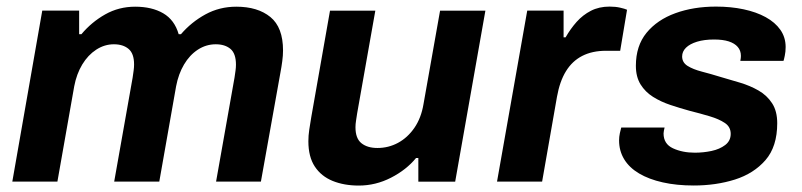

<svg xmlns="http://www.w3.org/2000/svg" viewBox="-20 -559 2468 591"><path d="M17.9 0 110.1 -526.4H223.6V-453.7H230.6Q261.7 -490.9 303.8 -514.7Q345.8 -538.4 396 -538.4Q447.5 -538.4 482.4 -518.1Q517.3 -497.7 530 -453.7H537Q568.9 -490.9 612.3 -514.7Q655.7 -538.4 707.3 -538.4Q773.4 -538.4 812.3 -506.6Q851.2 -474.8 851.2 -403.7Q851.2 -388.3 848.9 -371.1Q846.7 -353.9 843.1 -335L783.1 0H645.1L701.9 -320.3Q703.7 -332.4 705 -341.8Q706.3 -351.2 706.3 -359.9Q706.3 -394.3 689.4 -408.5Q672.4 -422.7 644.1 -422.7Q614.6 -422.7 589.1 -406.2Q563.7 -389.6 546.5 -360.5Q529.3 -331.4 522.1 -293.6L470.3 0H331.5L388.3 -320.3Q390.1 -332.4 391.4 -342.2Q392.7 -352 392.7 -360.7Q392.7 -394.3 375.7 -408.5Q358.8 -422.7 330.5 -422.7Q301.8 -422.7 276.3 -406.2Q250.8 -389.6 233.2 -360.5Q215.7 -331.4 208.5 -293.6L156.7 0Z M1084.2 12.2Q1039.3 12.2 1004.1 -2Q968.9 -16.3 949.1 -46.2Q929.2 -76.2 929.2 -124.3Q929.2 -141.4 931.9 -159.6Q934.6 -177.8 938.1 -198.3L995.8 -526.2H1135.3L1079.3 -209.8Q1077.5 -197.7 1075.9 -187.4Q1074.2 -177 1074.2 -167.3Q1074.2 -132.9 1092.5 -118.2Q1110.8 -103.5 1141.9 -103.5Q1175.7 -103.5 1205.1 -119.3Q1234.5 -135.1 1255.5 -165.4Q1276.4 -195.8 1283.5 -238.1L1334.6 -526.2H1474.1L1381.1 0.2H1267.7V-72.7H1260.7Q1230.7 -36.1 1183.5 -12Q1136.4 12.2 1084.2 12.2Z M1509.9 0 1602.9 -526.4H1714.8V-444.1H1721Q1735.9 -470.2 1754.9 -491.6Q1774 -513 1798.9 -525.8Q1823.9 -538.7 1856.3 -538.7Q1874.7 -538.7 1888.9 -535.4Q1903.1 -532.2 1910.1 -529L1889 -402.7H1845.3Q1803.1 -402.7 1772.2 -386.9Q1741.4 -371.1 1722.2 -339.9Q1702.9 -308.7 1694.4 -260.8L1648.7 0Z M2115.4 12Q2062.6 12 2020.1 2.4Q1977.5 -7.1 1947.3 -25Q1917 -42.9 1901.3 -68.8Q1885.6 -94.8 1885.6 -126.7Q1885.6 -137.9 1888 -149.1Q1890.3 -160.3 1892.3 -166.5H2025.7Q2024.5 -162.3 2023.5 -156.5Q2022.5 -150.7 2022.5 -148.3Q2022.5 -115.9 2051.5 -102.5Q2080.6 -89 2118.8 -89Q2144.7 -89 2170 -94.3Q2195.3 -99.7 2212.2 -112.6Q2229.2 -125.5 2229.2 -147Q2229.2 -168.6 2211 -180.6Q2192.9 -192.7 2164.1 -201.2Q2135.3 -209.8 2102.2 -218.1Q2073.1 -226.1 2043.7 -235.9Q2014.3 -245.7 1990.2 -260.8Q1966.2 -275.9 1951.7 -299.2Q1937.3 -322.6 1937.3 -356.4Q1937.3 -417.9 1970.1 -458Q2003 -498.1 2058.9 -518.4Q2114.8 -538.7 2183.9 -538.7Q2229.8 -538.7 2268.8 -530.4Q2307.9 -522.1 2336.9 -506.2Q2365.9 -490.3 2382.1 -467.2Q2398.3 -444 2398.3 -414.3Q2398.3 -399.8 2395.6 -387.3Q2393 -374.9 2391.7 -371.6H2258.8Q2259.8 -376.6 2260.2 -380.3Q2260.6 -384.1 2260.6 -386.9Q2260.6 -403.3 2250.9 -414.5Q2241.3 -425.7 2223.1 -431.6Q2205 -437.4 2178 -437.4Q2147.7 -437.4 2125.5 -430.6Q2103.4 -423.8 2091.5 -412.1Q2079.7 -400.4 2079.7 -385.2Q2079.7 -366.6 2096.5 -356.1Q2113.3 -345.6 2140.2 -338.6Q2167 -331.7 2197.8 -322.2Q2227.9 -313.6 2258.3 -304.4Q2288.7 -295.3 2314.8 -280.4Q2340.8 -265.5 2356.6 -241.2Q2372.4 -217 2372.4 -179.8Q2372.4 -107.8 2336.3 -66.2Q2300.2 -24.7 2242 -6.3Q2183.8 12 2115.4 12Z"/></svg>

Font: Archivo Variable SemiBold
Style: Italic
Weight: 600
Italic angle: -10°
Designer: Hector Gatti
Foundry: Omnibus-Type
Version: Version 2.001